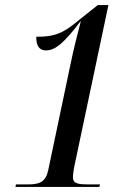

<svg xmlns="http://www.w3.org/2000/svg" viewBox="-20 -738 534 758"><path d="M41 0H372L375 -10H329C286 -10 268 -14 268 -38C268 -49 271 -68 273 -79L408 -718H366L292 -659C232 -609 199 -592 123 -593C123 -557 135 -539 161 -539C199 -539 233 -569 298 -654H299C289 -613 271 -549 257 -478L171 -69C161 -19 136 -10 91 -10H43Z"/></svg>

Font: Noto Serif Display Condensed Medium
Style: Italic
Weight: 500
Width: 3
Italic angle: -12°
Designer: Monotype Design Team
Foundry: Monotype Imaging Inc.
Version: Version 2.009